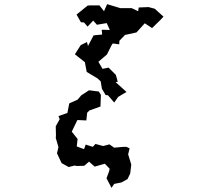

<svg xmlns="http://www.w3.org/2000/svg" viewBox="-20 -782 1040 923"><path d="M368 -565 340 -521 388 -483 390 -472 397 -436 449 -405 464 -391 470 -355 488 -325 499 -324 529 -289 548 -316 588 -340 536 -387 546 -389 537 -422 502 -457 473 -451 453 -485 494 -520 517 -566 522 -573 553 -569 554 -586 581 -614 636 -626 676 -670 711 -647 751 -686 766 -702 724 -740 694 -748 647 -746 644 -728 613 -743H558L495 -762L480 -728L458 -756H411L401 -755L348 -712L369 -675L384 -674L401 -654L428 -683L446 -663L493 -671L508 -638L469 -639L471 -616L430 -612L403 -561L398 -580ZM248 -119 261 -75 254 -45 276 2 310 21 342 13 344 16 385 15 408 -5 435 19 484 5 507 29 505 40 492 75 516 121 529 102 564 95 593 79 606 52 611 9 596 -40 603 -69 588 -76H572L529 -72L506 -88L476 -80L439 -90L426 -76L392 -87L384 -65L349 -78L353 -114L325 -149L352 -205L395 -203L399 -240L410 -251L463 -270L465 -326L455 -342L408 -348L371 -324L353 -303L313 -285L304 -239L261 -224L267 -209L248 -175L249 -128Z"/></svg>

Font: チョークS
Style: Regular
Weight: 400
Designer: [Stick] Fontworks Inc.
Foundry: [Stick] Fontworks Inc.
Version: Version 1.200;FEAKit 1.0